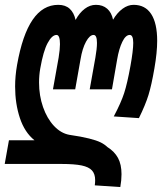

<svg xmlns="http://www.w3.org/2000/svg" viewBox="-52 -580 672 794"><path d="M341.5 165Q341.5 139.5 328.5 125Q315.5 110.5 285.5 104.2Q255.5 98 201.5 98H-32.5L-15 0H90.5Q50 -32.5 30.2 -92Q10.5 -151.5 10.5 -222.5Q10.5 -265.5 18.5 -311Q40.5 -436 82.8 -498Q125 -560 189 -560Q218.5 -560 236.2 -543.8Q254 -527.5 260.5 -497.5Q276.5 -527 298.2 -543.5Q320 -560 344.5 -560Q373 -560 391.2 -544Q409.5 -528 415.5 -498.5Q432.5 -527.5 454.8 -543.8Q477 -560 500.5 -560Q548.5 -560 573.2 -522Q598 -484 598 -411Q598 -363 586.5 -297Q574.5 -227.5 562 -187Q549.5 -146.5 522.5 -91.5L418.5 -98.5Q448.5 -155 461.5 -195.2Q474.5 -235.5 487.5 -307.5Q499 -371.5 499 -402.5Q499 -435.5 484.5 -435.5Q467.5 -435.5 453.8 -407Q440 -378.5 432.5 -334.5L411 -210.5H319L342.5 -342Q349 -379 349 -402.5Q349 -435.5 335 -435.5Q319 -435.5 303.8 -407.8Q288.5 -380 281 -334.5L259 -210.5H167L190.5 -342Q196 -376.5 196 -397.5Q196 -416 192.5 -425.8Q189 -435.5 182 -435.5Q163 -435.5 145 -402Q127 -368.5 114.5 -297Q109.5 -269 109.5 -238.5Q109.5 -184.5 126 -137.2Q142.5 -90 171 -59.5Q199.5 -29 234.5 -22.5Q286 -15 316.5 -7.2Q347 0.5 363.5 8.5Q380 16.5 392 28Q421.5 46.5 436 73.2Q450.5 100 450.5 140.5Q450.5 165.5 445.5 193.5L340 186.5Q341.5 175.5 341.5 165Z"/></svg>

Font: JuliaMono MediumItalic
Style: Regular
Weight: 500
Italic angle: -9°
Monospace: yes
Designer: cormullion
Foundry: corm
Version: Version 0.049; ttfautohint (v1.8.4)